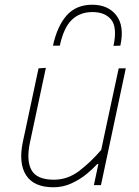

<svg xmlns="http://www.w3.org/2000/svg" viewBox="-20 -783 589 812"><path d="M206 9Q123 9 90.2 -42.2Q57.5 -93.5 77 -185Q81.5 -206 85.8 -225.5Q90 -245 95.5 -271Q108.5 -332.5 119.8 -385.2Q131 -438 143 -494L174 -496Q162 -440 150.5 -386.2Q139 -332.5 126 -271L107 -182Q90.5 -105 113 -64Q135.5 -23 208 -23Q266 -23 314.5 -59.8Q363 -96.5 408 -149L434 -271Q447 -332 458.5 -385Q470 -438 482 -494H512Q500 -438 488.8 -384.8Q477.5 -331.5 464.5 -270.5L454 -221Q441 -160 430 -108.2Q419 -56.5 407 0H377L396 -89H391Q374.5 -70.5 346.8 -47.5Q319 -24.5 283 -7.8Q247 9 206 9ZM460 -589Q476.5 -667 450.5 -699.5Q424.5 -732 371 -732Q318 -732 283.8 -699.2Q249.5 -666.5 233 -590H204Q222 -672.5 262 -717.8Q302 -763 370 -763Q437.5 -763 472.2 -717.8Q507 -672.5 489 -590Z"/></svg>

Font: Commissioner Thin
Style: Italic
Weight: 100
Italic angle: -12°
Designer: Kostas Bartsokas
Foundry: Kostas Bartsokas
Version: Version 1.000; ttfautohint (v1.8.3)